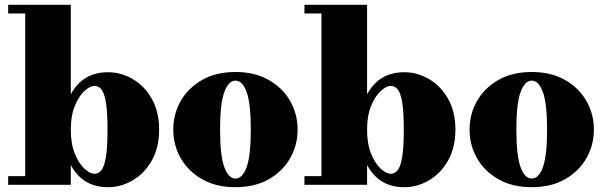

<svg xmlns="http://www.w3.org/2000/svg" viewBox="-20 -770 2524 800"><path d="M85 -714H14V-750H275V-377Q324.5 -469 430 -469Q484.5 -469 533.2 -440.5Q582 -412 612.5 -358.5Q643 -305 643 -230Q643 -155 612.5 -101.2Q582 -47.5 533.2 -18.8Q484.5 10 430 10Q324.5 10 275 -82.5V0H14V-36H85ZM275 -230Q275 -170.5 291.8 -129.5Q308.5 -88.5 331.8 -67.2Q355 -46 374 -46Q391 -46 403 -61.5Q415 -77 421.5 -117Q428 -157 428 -230Q428 -303 421.5 -342.5Q415 -382 403 -397Q391 -412 374 -412Q355 -412 331.8 -390.8Q308.5 -369.5 291.8 -328.8Q275 -288 275 -230Z M702 -230Q702 -295 733.2 -349.5Q764.5 -404 822.5 -437Q880.5 -470 961 -470Q1041.5 -470 1099.5 -437Q1157.5 -404 1188.8 -349.5Q1220 -295 1220 -230Q1220 -165 1188.8 -110.5Q1157.5 -56 1099.5 -23Q1041.5 10 961 10Q880.5 10 822.5 -23Q764.5 -56 733.2 -110.5Q702 -165 702 -230ZM897 -230Q897 -122 914.5 -74Q932 -26 961 -26Q990.5 -26 1007.8 -74Q1025 -122 1025 -230Q1025 -338 1007.8 -386Q990.5 -434 961 -434Q932 -434 914.5 -386Q897 -338 897 -230Z M1319.5 -714H1248.5V-750H1509.5V-377Q1559 -469 1664.5 -469Q1719 -469 1767.8 -440.5Q1816.5 -412 1847 -358.5Q1877.5 -305 1877.5 -230Q1877.5 -155 1847 -101.2Q1816.5 -47.5 1767.8 -18.8Q1719 10 1664.5 10Q1559 10 1509.5 -82.5V0H1248.5V-36H1319.5ZM1509.5 -230Q1509.5 -170.5 1526.2 -129.5Q1543 -88.5 1566.2 -67.2Q1589.5 -46 1608.5 -46Q1625.5 -46 1637.5 -61.5Q1649.5 -77 1656 -117Q1662.5 -157 1662.5 -230Q1662.5 -303 1656 -342.5Q1649.5 -382 1637.5 -397Q1625.5 -412 1608.5 -412Q1589.5 -412 1566.2 -390.8Q1543 -369.5 1526.2 -328.8Q1509.5 -288 1509.5 -230Z M1936.5 -230Q1936.5 -295 1967.8 -349.5Q1999 -404 2057 -437Q2115 -470 2195.5 -470Q2276 -470 2334 -437Q2392 -404 2423.2 -349.5Q2454.5 -295 2454.5 -230Q2454.5 -165 2423.2 -110.5Q2392 -56 2334 -23Q2276 10 2195.5 10Q2115 10 2057 -23Q1999 -56 1967.8 -110.5Q1936.5 -165 1936.5 -230ZM2131.5 -230Q2131.5 -122 2149 -74Q2166.5 -26 2195.5 -26Q2225 -26 2242.2 -74Q2259.5 -122 2259.5 -230Q2259.5 -338 2242.2 -386Q2225 -434 2195.5 -434Q2166.5 -434 2149 -386Q2131.5 -338 2131.5 -230Z"/></svg>

Font: Bodoni* 06pt Fatface
Style: Regular
Weight: 900
Version: Version 2.3